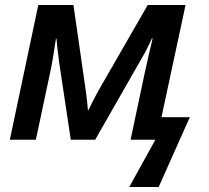

<svg xmlns="http://www.w3.org/2000/svg" viewBox="-20 -561 839 771"><path d="M604 0H504.4L562 -272L579.1 -348.1Q589.8 -391.1 592.8 -407.2H590.3Q579.6 -383.3 561.5 -348.6L362.3 0H264.2L217.3 -312L215.3 -329.1Q208.5 -378.9 207 -405.3H204.6Q191.9 -317.4 181.2 -269L124 0H19.5L133.8 -541H274.9L323.2 -205.6Q331.1 -149.9 333 -119.1H335.4Q349.1 -148.4 372.1 -191.4L573.2 -541H725.1L628.4 -90.3H742.2L617.2 189.9H499Z"/></svg>

Font: Viking Open Sans Light
Style: Bold Italic
Weight: 600
Italic angle: -12°
Foundry: Ascender Corporation
Version: Version 2.000